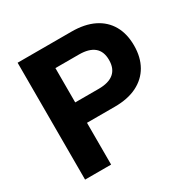

<svg xmlns="http://www.w3.org/2000/svg" viewBox="-158 -854 993 1003"><g transform="rotate(-30 338.0 -352.5)"><path d="M75 0V-705H400Q479 -705 534 -678Q589 -651 618 -600.5Q647 -550 647 -479Q647 -409 618 -358Q589 -307 534 -279.5Q479 -252 400 -252H232V0ZM232 -375H374Q434 -375 465 -401Q496 -427 496 -479Q496 -531 465 -556.5Q434 -582 374 -582H232Z"/></g></svg>

Font: Nunito Sans 11pt ExtraBold
Style: Regular
Weight: 800
Version: Version 3.101;gftools[0.9.27]